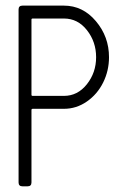

<svg xmlns="http://www.w3.org/2000/svg" viewBox="-20 -656 449 676"><path d="M363.8 -454.6Q363.8 -407.2 343.3 -365.7Q322.8 -324.2 285.9 -298.6Q249 -272.9 205.1 -272.9H95.2Q90.8 -272.9 90.8 -268.6V-13.7Q90.8 0 77.1 0H59.1Q45.4 0 45.4 -13.7V-622.6Q45.4 -636.2 59.1 -636.2H205.1Q271.5 -636.2 317.6 -581.5Q363.8 -526.9 363.8 -454.6ZM205.1 -590.8H95.2Q90.8 -590.8 90.8 -586.9V-322.3Q90.8 -318.4 95.2 -318.4H205.1Q253.4 -318.4 285.9 -359.4Q318.4 -400.4 318.4 -454.6Q318.4 -508.8 286.1 -549.8Q253.9 -590.8 205.1 -590.8Z"/></svg>

Font: GOSTRUS
Style: type A
Weight: 200
Designer: Юрий и Татьяна Кривогуз
Version: Version 01.0